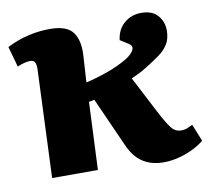

<svg xmlns="http://www.w3.org/2000/svg" viewBox="-70 -602 758 690"><g transform="rotate(-10 309.5 -257.5)"><path d="M69 0 85 -390Q86 -408 82 -418Q78 -428 64 -428Q54 -428 41 -424.5Q28 -421 17 -416L-4 -491Q11 -499 35 -508Q59 -517 89.5 -523Q120 -529 154 -529Q215 -529 237 -499.5Q259 -470 256 -416L250 -317Q286 -325 328.5 -340Q371 -355 404 -375Q427 -390 433 -404Q439 -418 424 -427L394 -446Q399 -485 425 -507Q451 -529 487 -529Q527 -529 547 -506Q567 -483 567 -451Q567 -422 555 -402Q543 -382 521 -366Q499 -350 471 -333Q456 -323 440 -315.5Q424 -308 413 -303L485 -164Q505 -126 519.5 -107Q534 -88 555 -88Q570 -88 578 -92Q586 -96 598 -101L623 -39Q613 -29 590 -16.5Q567 -4 536.5 5Q506 14 474 14Q429 14 397.5 -7Q366 -28 347 -72L267 -251Q262 -249 257 -248.5Q252 -248 247 -247L236 0Z"/></g></svg>

Font: Literata ExtraBold
Style: Italic
Weight: 800
Italic angle: -2°
Designer: Latin by Veronika Burian and Jose Scaglione. Greek by Irene Vlachou. Cyrillic by Vera Evstafieva
Foundry: TypeTogether
Version: Version 3.002